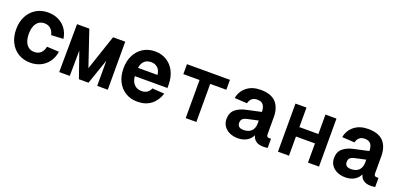

<svg xmlns="http://www.w3.org/2000/svg" viewBox="5 -1275 4190 2014"><g transform="rotate(20 2100.0 -268.0)"><path d="M309 12Q233 12 174.5 -23Q116 -58 83.5 -121.5Q51 -185 51 -268Q51 -351 83.5 -414Q116 -477 174.5 -512.5Q233 -548 309 -548Q372 -548 424 -523Q476 -498 509.5 -451.5Q543 -405 552 -342L417 -335Q407 -380 379 -404Q351 -428 310 -428Q254 -428 223 -385.5Q192 -343 192 -268Q192 -193 223 -150.5Q254 -108 310 -108Q352 -108 380.5 -133Q409 -158 418 -206L553 -199Q544 -135 510.5 -87.5Q477 -40 425 -14Q373 12 309 12Z M629 0 633 -536H770L903 -143L1035 -536H1171V0H1053V-281L956 0H849L750 -284L747 0Z M1504 12Q1428 12 1371 -22.5Q1314 -57 1281.5 -120Q1249 -183 1249 -268Q1249 -351 1281 -414Q1313 -477 1370 -512.5Q1427 -548 1502 -548Q1576 -548 1632.5 -513Q1689 -478 1721 -414.5Q1753 -351 1753 -265V-231H1389Q1394 -171 1425.5 -139.5Q1457 -108 1507 -108Q1544 -108 1570 -125.5Q1596 -143 1606 -173L1742 -164Q1715 -80 1654.5 -34Q1594 12 1504 12ZM1391 -324H1608Q1603 -376 1574 -402Q1545 -428 1501 -428Q1455 -428 1426.5 -401.5Q1398 -375 1391 -324Z M2041 0V-425H1860V-536H2340V-425H2160V0Z M2624 12Q2575 12 2534.5 -6Q2494 -24 2470 -58Q2446 -92 2446 -139Q2446 -207 2489.5 -245Q2533 -283 2609 -299L2770 -334Q2770 -384 2749.5 -411.5Q2729 -439 2683 -439Q2642 -439 2620.5 -418.5Q2599 -398 2592 -366L2452 -374Q2467 -453 2527.5 -500.5Q2588 -548 2681 -548Q2797 -548 2851.5 -489.5Q2906 -431 2906 -326V-137Q2906 -117 2913 -109.5Q2920 -102 2934 -102H2956V0Q2950 1 2936 2.5Q2922 4 2907 4Q2807 4 2785 -80Q2768 -39 2726 -13.5Q2684 12 2624 12ZM2652 -90Q2709 -90 2739.5 -120.5Q2770 -151 2770 -206V-238L2651 -212Q2615 -204 2600 -189Q2585 -174 2585 -146Q2585 -90 2652 -90Z M3071 0V-537H3194V-319H3406V-536H3529V0H3406V-214H3194V0Z M3824 12Q3775 12 3734.5 -6Q3694 -24 3670 -58Q3646 -92 3646 -139Q3646 -207 3689.5 -245Q3733 -283 3809 -299L3970 -334Q3970 -384 3949.5 -411.5Q3929 -439 3883 -439Q3842 -439 3820.5 -418.5Q3799 -398 3792 -366L3652 -374Q3667 -453 3727.5 -500.5Q3788 -548 3881 -548Q3997 -548 4051.5 -489.5Q4106 -431 4106 -326V-137Q4106 -117 4113 -109.5Q4120 -102 4134 -102H4156V0Q4150 1 4136 2.5Q4122 4 4107 4Q4007 4 3985 -80Q3968 -39 3926 -13.5Q3884 12 3824 12ZM3852 -90Q3909 -90 3939.5 -120.5Q3970 -151 3970 -206V-238L3851 -212Q3815 -204 3800 -189Q3785 -174 3785 -146Q3785 -90 3852 -90Z"/></g></svg>

Font: Geist Mono
Style: Bold
Weight: 700
Monospace: yes
Designer: Basement.studio, Andrés Briganti, Mateo Zaragoza
Foundry: Basement.studio, Vercel, Andrés Briganti, Guido Ferreyra, Mateo Zaragoza
Version: Version 1.500; ttfautohint (v1.8.4.7-5d5b)